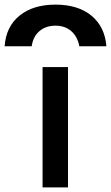

<svg xmlns="http://www.w3.org/2000/svg" viewBox="-99 -810 480 830"><path d="M141 -790Q238 -790 296 -742.5Q354 -695 361 -610H244Q236 -652 209 -675.5Q182 -699 141 -699Q99 -699 71.5 -675.5Q44 -652 38 -610H-79Q-73 -695 -14.5 -742.5Q44 -790 141 -790ZM85 0V-520H195V0Z"/></svg>

Font: M PLUS 2 Medium
Style: Regular
Weight: 500
Designer: Coji Morishita
Foundry: UNDERFOREST DESIGN
Version: Version 1.001